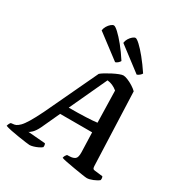

<svg xmlns="http://www.w3.org/2000/svg" viewBox="-259 -1134 1214 1289"><g transform="rotate(30 348.0 -489.5)"><path d="M158 0Q151 0 126 -3.5Q101 -7 68.5 -12Q36 -17 6.5 -23Q-23 -29 -39 -35Q-34 -55 -24 -65L-8 -67Q2 -67 14 -72Q26 -77 42 -93Q58 -109 79.5 -144.5Q101 -180 131 -241L322 -646Q332 -655 352.5 -667.5Q373 -680 396.5 -692Q420 -704 440.5 -712Q461 -720 472 -720Q484 -720 505.5 -711.5Q527 -703 548.5 -689.5Q570 -676 584 -662L606 -95Q607 -80 611 -75.5Q615 -71 627 -70L687 -63Q689 -60 690.5 -53Q692 -46 690 -35Q675 -22 647.5 -11Q620 0 602 0Q593 0 564 -4.5Q535 -9 499 -15Q463 -21 433 -27Q403 -33 394 -37Q396 -48 400.5 -55.5Q405 -63 410 -68L434 -69Q457 -70 471.5 -81Q486 -92 485 -133L480 -284H232L167 -143Q150 -108 132.5 -91Q115 -74 107 -73L242 -62Q249 -51 246 -34Q237 -26 220.5 -18Q204 -10 186.5 -5Q169 0 158 0ZM261 -349Q337 -349 393.5 -351.5Q450 -354 479 -358L473 -604Q437 -634 395 -638ZM545 -769 361 -909Q363 -927 372.5 -942.5Q382 -958 394.5 -968.5Q407 -979 416 -979Q426 -979 451 -956Q476 -933 509.5 -892Q543 -851 579 -797Q576 -790 565.5 -781Q555 -772 545 -769ZM378 -769 193 -909Q195 -926 204.5 -942Q214 -958 226.5 -968.5Q239 -979 248 -979Q259 -979 284.5 -955.5Q310 -932 343.5 -891Q377 -850 411 -797Q408 -790 398.5 -781Q389 -772 378 -769Z"/></g></svg>

Font: Texturina
Style: Bold Italic
Weight: 700
Italic angle: -11°
Designer: Guillermo Torres Carreño
Foundry: Omnibus-Type
Version: Version 1.002; ttfautohint (v1.8.3)